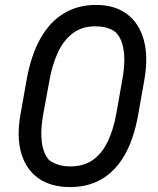

<svg xmlns="http://www.w3.org/2000/svg" viewBox="-20 -740 640 780"><path d="M369 -720Q447 -720 496.5 -682.5Q546 -645 564.5 -576.5Q583 -508 566 -413L541 -272Q523 -173 485.5 -108.5Q448 -44 392.5 -12Q337 20 265 20Q187 20 136.5 -15.5Q86 -51 66.5 -117Q47 -183 63 -274L88 -415Q106 -516 144.5 -584Q183 -652 240 -686Q297 -720 369 -720ZM154 -267Q144 -207 150 -161.5Q156 -116 180 -89Q197 -77 218 -70.5Q239 -64 267 -64Q320 -64 357 -90Q394 -116 417.5 -164.5Q441 -213 453 -281L477 -417Q485 -461 485 -497.5Q485 -534 476.5 -562.5Q468 -591 450 -609Q435 -621 414.5 -627Q394 -633 365 -633Q314 -633 276.5 -605.5Q239 -578 215 -526.5Q191 -475 179 -403Z"/></svg>

Font: Rec Mono Semicasual
Style: Italic
Weight: 400
Italic angle: -10°
Version: Version 1.085; ttfautohint (v1.8.4.7-5d5b)